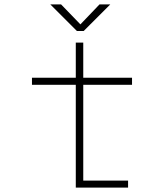

<svg xmlns="http://www.w3.org/2000/svg" viewBox="-20 -854 750 874"><path d="M359 -32H563V0H325V-468H125.5V-500H325V-660H359V-500H581V-468H359ZM482 -834 361 -713H330L209 -834H258L346 -743L433 -834Z"/></svg>

Font: League Mono Thin
Style: Regular
Weight: 100
Width: 6
Designer: Tyler Finck
Foundry: The League of Moveable Type / Tyler Finck
Version: Version 2.300;RELEASE